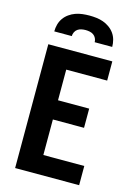

<svg xmlns="http://www.w3.org/2000/svg" viewBox="-140 -1028 779 1101"><g transform="rotate(15 250.0 -477.5)"><path d="M64 0V-735H444V-621H201V-439H386V-325H201V-114H444V0ZM78 -815Q78 -836 83.5 -856.5Q89 -877 101 -894Q113 -911 130.5 -923.5Q148 -936 167.5 -943Q187 -950 208 -952.5Q229 -955 250 -955Q271 -955 292 -952.5Q313 -950 332.5 -943Q352 -936 369.5 -923.5Q387 -911 399 -894Q411 -877 416.5 -856.5Q422 -836 422 -815H318Q318 -827 312.5 -838.5Q307 -850 297 -857Q287 -864 274.5 -866.5Q262 -869 250 -869Q238 -869 225.5 -866.5Q213 -864 203 -857Q193 -850 187.5 -838.5Q182 -827 182 -815Z"/></g></svg>

Font: Iosevka Term Curly Heavy
Style: Regular
Weight: 900
Designer: Belleve Invis
Foundry: Belleve Invis
Version: Version 32.3.0